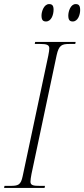

<svg xmlns="http://www.w3.org/2000/svg" viewBox="-40 -919 412 939"><path d="M316 -814C340 -814 352 -845 352 -870C352 -893 344 -899 330 -899C305 -899 294 -863 294 -843C294 -819 303 -814 316 -814ZM185 -814C210 -814 222 -845 222 -872C222 -893 214 -899 200 -899C175 -899 163 -863 163 -843C163 -819 172 -814 185 -814ZM-20 0H178L180 -10H155C125 -10 109 -12 109 -30C109 -37 111 -54 114 -68L237 -649C248 -698 262 -704 300 -704H328L330 -714H132L130 -704H157C187 -704 201 -700 201 -683C201 -675 200 -665 196 -646L71 -58C62 -14 49 -10 10 -10H-18Z"/></svg>

Font: Noto Serif Display ExtraCondensed ExtraLight
Style: Italic
Weight: 200
Width: 2
Italic angle: -12°
Designer: Monotype Design Team
Foundry: Monotype Imaging Inc.
Version: Version 2.009